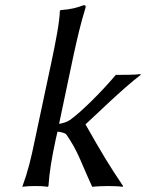

<svg xmlns="http://www.w3.org/2000/svg" viewBox="-20 -718 563 741"><path d="M208 -240 263 -501C279 -574 291 -626 310 -688C312 -695 310 -698 303 -698C276 -688 255 -682 214 -679L211 -676C210 -633 195 -557 179 -481L115 -180C100 -106 87 -54 67 0V3C67 3 82 0 117 0C151 0 164 3 164 3L167 0C171 -57 179 -104 195 -180L202 -210C211 -209 230 -206 236 -199C283 -131 290 -96 336 3C351 1 382 0 398 0C414 0 445 1 453 3L455 0C402 -79 375 -123 310 -238C355 -279 451 -374 523 -429L522 -432C504 -429 452 -429 427 -429C374 -366 293 -285 250 -255C237 -246 220 -242 208 -240Z"/></svg>

Font: Libertinus Sans
Style: Italic
Weight: 400
Italic angle: -12°
Designer: Philipp H. Poll, Khaled Hosny
Foundry: Caleb Maclennan
Version: Version 7.050;RELEASE